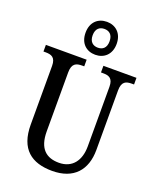

<svg xmlns="http://www.w3.org/2000/svg" viewBox="-176 -1082 978 1195"><g transform="rotate(20 313.0 -484.5)"><path d="M322 -761C379 -761 425 -799 425 -870C425 -941 379 -979 322 -979C264 -979 219 -941 219 -870C219 -799 264 -761 322 -761ZM322 -808C292 -808 266 -825 266 -870C266 -915 292 -932 322 -932C353 -932 378 -915 378 -870C378 -825 353 -808 322 -808ZM317 10C460 10 532 -74 532 -207V-600C532 -661 560 -670 599 -670H613V-714H394V-670H407C446 -670 474 -661 474 -604V-209C474 -116 428 -52 339 -52C257 -52 202 -94 202 -210V-600C202 -661 231 -670 270 -670H283V-714H13V-670H27C65 -670 94 -661 94 -604V-216C94 -53 181 10 317 10Z"/></g></svg>

Font: Noto Serif Ethiopic Condensed Medium
Style: Regular
Weight: 500
Width: 3
Designer: Monotype Design Team
Foundry: Monotype Imaging Inc.
Version: Version 2.102